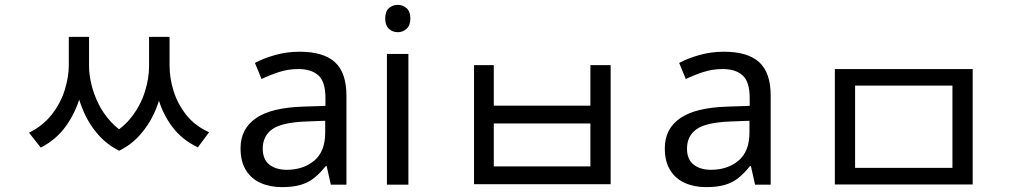

<svg xmlns="http://www.w3.org/2000/svg" viewBox="-20 -757 4180 787"><path d="M262 -606H327V-489Q327 -427 308.5 -361.5Q290 -296 250.5 -240.5Q211 -185 147 -152L99 -213Q157 -242 193 -288.5Q229 -335 245.5 -388.5Q262 -442 262 -489ZM283 -606H345V-486Q345 -451 354.5 -411.5Q364 -372 383 -333Q402 -294 432.5 -260Q463 -226 505 -203L468 -139Q418 -165 383 -204.5Q348 -244 326 -292.5Q304 -341 293.5 -390.5Q283 -440 283 -486ZM591 -606H654V-486Q654 -439 643.5 -388.5Q633 -338 610.5 -290Q588 -242 552.5 -202.5Q517 -163 468 -139L430 -203Q486 -233 522 -281Q558 -329 574.5 -383Q591 -437 591 -486ZM610 -606H675V-489Q675 -437 691.5 -384Q708 -331 743.5 -286Q779 -241 837 -215L791 -153Q726 -184 686 -237.5Q646 -291 628 -356.5Q610 -422 610 -489Z M1208 -545Q1306 -545 1353 -502Q1400 -459 1400 -365V0H1336L1319 -76H1315Q1292 -47 1267.5 -27.5Q1243 -8 1211.5 1Q1180 10 1135 10Q1087 10 1048.5 -7Q1010 -24 988 -59.5Q966 -95 966 -149Q966 -229 1029 -272.5Q1092 -316 1223 -320L1314 -323V-355Q1314 -422 1285 -448Q1256 -474 1203 -474Q1161 -474 1123 -461.5Q1085 -449 1052 -433L1025 -499Q1060 -518 1108 -531.5Q1156 -545 1208 -545ZM1234 -259Q1134 -255 1095.5 -227Q1057 -199 1057 -148Q1057 -103 1084.5 -82Q1112 -61 1155 -61Q1223 -61 1268 -98.5Q1313 -136 1313 -214V-262Z M1654 -536V0H1566V-536ZM1611 -737Q1631 -737 1646.5 -723.5Q1662 -710 1662 -681Q1662 -653 1646.5 -639Q1631 -625 1611 -625Q1589 -625 1574 -639Q1559 -653 1559 -681Q1559 -710 1574 -723.5Q1589 -737 1611 -737Z M1923 -490H2004V-324H2400V-490H2483V-2H1923ZM2004 -251V-75H2400V-251Z M2947 -545Q3045 -545 3092 -502Q3139 -459 3139 -365V0H3075L3058 -76H3054Q3031 -47 3006.5 -27.5Q2982 -8 2950.5 1Q2919 10 2874 10Q2826 10 2787.5 -7Q2749 -24 2727 -59.5Q2705 -95 2705 -149Q2705 -229 2768 -272.5Q2831 -316 2962 -320L3053 -323V-355Q3053 -422 3024 -448Q2995 -474 2942 -474Q2900 -474 2862 -461.5Q2824 -449 2791 -433L2764 -499Q2799 -518 2847 -531.5Q2895 -545 2947 -545ZM2973 -259Q2873 -255 2834.5 -227Q2796 -199 2796 -148Q2796 -103 2823.5 -82Q2851 -61 2894 -61Q2962 -61 3007 -98.5Q3052 -136 3052 -214V-262Z M3402 -474H3967V-1H3402ZM3884 -406H3485V-69H3884Z"/></svg>

Font: lkorean05
Style: Book
Weight: 400
Designer: Jelle Bosma - Monotype Design Team
Foundry: Monotype Imaging Inc.
Version: Version 2.003